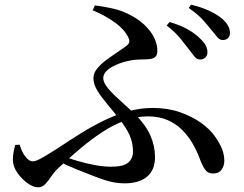

<svg xmlns="http://www.w3.org/2000/svg" viewBox="-20 -776 1040 820"><path d="M833 -522Q821 -522 811 -534Q801 -546 787 -565Q772 -585 750 -612Q728 -639 692 -667L704 -682Q751 -668 782 -650.5Q813 -633 834 -612Q851 -596 858.5 -582Q866 -568 866 -553Q866 -539 856.5 -530Q847 -521 833 -522ZM512 7Q490 7 469.5 3.5Q449 0 427.5 -7Q406 -14 380 -24Q347 -37 308 -52.5Q269 -68 226 -89L242 -112Q273 -100 310 -89Q347 -78 385 -71Q423 -64 455 -64Q507 -64 527.5 -81.5Q548 -99 548 -129Q548 -166 533.5 -198.5Q519 -231 488 -270Q463 -302 438 -331.5Q413 -361 396 -388.5Q379 -416 379 -443Q379 -463 394.5 -482.5Q410 -502 433 -519Q456 -536 478.5 -551Q501 -566 516 -577Q530 -587 532 -596Q534 -605 527 -618Q511 -651 470 -680.5Q429 -710 376 -732L385 -753Q426 -748 464.5 -739Q503 -730 536 -712Q586 -687 619 -645.5Q652 -604 652 -557Q652 -540 642.5 -532.5Q633 -525 618 -523.5Q603 -522 585 -522Q567 -522 551 -520Q534 -518 512 -512Q490 -506 469 -496Q448 -486 434.5 -472.5Q421 -459 421 -442Q421 -427 434.5 -408Q448 -389 469 -369Q490 -349 513 -328.5Q536 -308 555 -290Q602 -243 622 -198Q642 -153 642 -105Q642 -50 608 -21.5Q574 7 512 7ZM142 24Q122 24 97 6Q72 -12 53.5 -39Q35 -66 35 -94Q35 -110 38 -126.5Q41 -143 45 -157L64 -158Q73 -127 88.5 -107Q104 -87 119 -87Q128 -87 139 -91.5Q150 -96 170.5 -108Q191 -120 227 -143Q276 -176 325 -206.5Q374 -237 424.5 -261.5Q475 -286 527 -300.5Q579 -315 632 -315Q696 -315 748 -297Q800 -279 839 -251Q878 -223 899 -192Q920 -162 929 -138Q938 -114 938 -89Q938 -68 926.5 -51.5Q915 -35 889 -35Q867 -35 855 -53Q843 -71 832 -101Q820 -133 802 -164Q784 -195 757.5 -221.5Q731 -248 695 -263.5Q659 -279 611 -279Q563 -279 514.5 -261.5Q466 -244 418.5 -213Q371 -182 324 -142.5Q277 -103 229 -58Q212 -42 199 -22.5Q186 -3 173 10.5Q160 24 142 24ZM931 -605Q918 -605 908 -617.5Q898 -630 882 -649Q867 -668 846.5 -691Q826 -714 786 -742L796 -756Q842 -745 873.5 -730Q905 -715 925 -699Q962 -669 962 -636Q962 -621 953.5 -613Q945 -605 931 -605Z"/></svg>

Font: Noto Serif HK ExtraLight SemiBold
Style: Regular
Weight: 600
Version: Version 2.002-H1;hotconv 1.1.0;makeotfexe 2.6.0